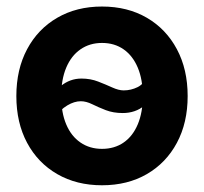

<svg xmlns="http://www.w3.org/2000/svg" viewBox="-20 -547 615 579"><path d="M287.6 11.7Q210.9 11.7 152.6 -22Q94.2 -55.7 61.8 -116.2Q29.3 -176.8 29.3 -257.3Q29.3 -337.9 61.8 -398.7Q94.2 -459.5 152.6 -493.4Q210.9 -527.3 287.6 -527.3Q364.7 -527.3 422.9 -493.4Q481 -459.5 513.4 -398.7Q545.9 -337.9 545.9 -257.3Q545.9 -176.8 513.4 -116.2Q481 -55.7 422.9 -22Q364.7 11.7 287.6 11.7ZM287.6 -98.1Q325.2 -98.1 352.8 -117.2Q380.4 -136.2 395.5 -172.1Q410.6 -208 410.6 -257.3Q410.6 -307.1 395.5 -343Q380.4 -378.9 352.8 -398.2Q325.2 -417.5 287.6 -417.5Q250.5 -417.5 222.7 -398.2Q194.8 -378.9 179.7 -343Q164.6 -307.1 164.6 -257.3Q164.6 -207.5 179.7 -171.9Q194.8 -136.2 222.7 -117.2Q250.5 -98.1 287.6 -98.1ZM140.1 -189 101.1 -221.2Q135.3 -264.6 163.1 -287.4Q190.9 -310.1 225.6 -310.1Q252.9 -310.1 276.1 -301Q299.3 -292 318.6 -283.2Q337.9 -274.4 353 -274.4Q375 -274.4 395.3 -284.4Q415.5 -294.4 431.2 -326.7L474.6 -297.9Q442.9 -251 415.5 -228.5Q388.2 -206.1 350.1 -206.1Q321.8 -206.1 299.1 -214.8Q276.4 -223.6 258.1 -232.7Q239.7 -241.7 223.6 -241.7Q204.1 -241.7 183.1 -229.2Q162.1 -216.8 140.1 -189Z"/></svg>

Font: Inter Cardless Display
Style: Bold
Weight: 700
Designer: Rasmus Andersson
Foundry: rsms
Version: Version 4.001;git-9221beed3